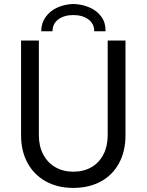

<svg xmlns="http://www.w3.org/2000/svg" viewBox="-20 -920 724 948"><path d="M84 -252V-719.7H171.9V-252Q171.9 -198.7 193.1 -158Q214.4 -117.2 252.9 -94.7Q291.5 -72.3 341.8 -72.3Q393.6 -72.3 431.9 -94.7Q470.2 -117.2 491 -158Q511.7 -198.7 511.7 -252V-719.7H599.6V-252Q599.6 -173.8 568.1 -115Q536.6 -56.2 478.3 -24.2Q419.9 7.8 341.8 7.8Q264.6 7.8 206.3 -24.4Q147.9 -56.6 116 -115.5Q84 -174.3 84 -252ZM501 -765.6H445.3Q445.3 -803.2 416 -824.5Q386.7 -845.7 341.8 -845.7Q297.4 -845.7 268.3 -824.5Q239.3 -803.2 239.3 -765.6H183.6Q183.6 -805.2 204.8 -835.4Q226.1 -865.7 262.2 -882.3Q298.3 -898.9 341.8 -900.4Q387.2 -898.9 424.1 -882.3Q460.9 -865.7 481.7 -835.7Q502.4 -805.7 501 -765.6Z"/></svg>

Font: Reddit Sans Fudge
Style: Regular
Weight: 400
Designer: Stephen Hutchings
Foundry: Reddit
Version: Version 1.011